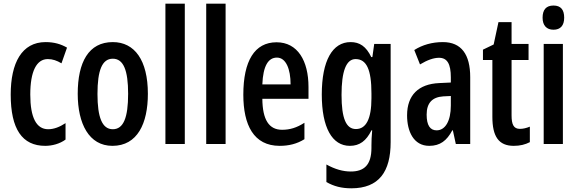

<svg xmlns="http://www.w3.org/2000/svg" viewBox="-20 -780 3129 1040"><path d="M225 10C262 10 304 -1 335 -24V-113C303 -92 272 -80 241 -80C177 -80 144 -143 144 -268C144 -394 178 -460 239 -460C265 -460 288 -452 313 -437L343 -522C310 -541 274 -552 227 -552C98 -552 38 -439 38 -268C38 -81 100 10 225 10Z M781 -272C781 -454 709 -552 591 -552C460 -552 401 -443 401 -272C401 -110 462 10 589 10C725 10 781 -112 781 -272ZM508 -271C508 -399 533 -462 591 -462C649 -462 674 -399 674 -272C674 -143 649 -80 591 -80C533 -80 508 -145 508 -271Z M981 0V-760H876V0Z M1202 0V-760H1097V0Z M1478 -551C1359 -551 1298 -450 1298 -267C1298 -103 1354 10 1495 10C1545 10 1589 -1 1629 -26V-115C1587 -88 1550 -77 1508 -77C1437 -77 1402 -131 1401 -245H1651V-309C1651 -451 1592 -551 1478 -551ZM1480 -468C1529 -468 1554 -406 1554 -323H1401C1405 -423 1433 -468 1480 -468Z M1879 -552C1781 -552 1723 -452 1723 -268C1723 -89 1779 10 1875 10C1928 10 1964 -17 1992 -74H1996C1993 -45 1992 -14 1992 8V21C1992 114 1952 149 1880 149C1838 149 1795 137 1748 111V206C1788 229 1830 240 1883 240C2033 240 2096 150 2096 -10V-542H2007L1997 -471H1991C1963 -529 1928 -552 1879 -552ZM1906 -460C1965 -460 1992 -404 1992 -274V-248C1992 -136 1963 -81 1908 -81C1855 -81 1830 -138 1830 -266C1830 -394 1855 -460 1906 -460Z M2379 -552C2321 -552 2268 -537 2224 -509L2255 -431C2295 -455 2329 -467 2358 -467C2403 -467 2422 -433 2422 -361V-333L2359 -330C2247 -325 2185 -265 2185 -155C2185 -69 2220 10 2305 10C2364 10 2400 -18 2430 -74H2433L2449 0H2527V-362C2527 -485 2479 -552 2379 -552ZM2422 -260V-208C2422 -125 2392 -74 2345 -74C2310 -74 2291 -101 2291 -159C2291 -222 2321 -254 2381 -258Z M2796 -82C2762 -82 2751 -106 2751 -155V-455H2843V-542H2751V-660H2680L2654 -539L2596 -511V-455H2647V-147C2647 -41 2681 10 2763 10C2797 10 2825 3 2850 -10V-94C2831 -86 2813 -82 2796 -82Z M2978 -750C2939 -750 2919 -728 2919 -684C2919 -642 2941 -619 2978 -619C3016 -619 3036 -642 3036 -684C3036 -727 3018 -750 2978 -750ZM3029 -542H2925V0H3029Z"/></svg>

Font: Noto Sans Display Condensed Medium
Style: Regular
Weight: 500
Width: 3
Designer: Monotype Design Team
Foundry: Monotype Imaging Inc.
Version: Version 1.900